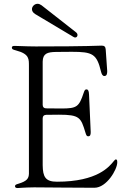

<svg xmlns="http://www.w3.org/2000/svg" viewBox="-20 -967 659 991"><path d="M501.4 -597.3C504.3 -585.6 508.9 -574.6 518.5 -574.6C531.2 -574.6 533.4 -586.3 533.4 -599.8C533 -607.2 528.4 -677.2 525.6 -711.6C524.5 -724.4 519.9 -731.5 505.7 -731.5C478 -731.5 444.6 -727.3 165.5 -727.3H164.8C104 -727.6 79.2 -730.1 54.7 -730.1C46.5 -730.1 41.2 -727.6 41.2 -721.6C41.2 -713.4 45.1 -711.3 62.5 -706.7C133.5 -688.2 128.9 -660.9 129.3 -625V-100.9C129.3 -99.8 129.3 -99.1 129.3 -98V-94.5V-70C128.2 -46.5 120 -32 74.6 -18.5C63.2 -14.9 57.5 -13.5 57.5 -5.7C57.5 -1.1 60.4 3.6 70.3 3.6C80.6 3.6 98.7 0.7 156.2 0C237.2 0.4 364.7 2.1 467.3 2.1C530.5 2.1 585.2 -92.3 585.2 -128.6C585.2 -138.1 584.2 -144.2 578.1 -144.2C575.3 -144.2 571.7 -141 567.5 -135.7C545.1 -108.3 484.7 -29.1 274.1 -29.1C215.2 -29.1 201 -53.3 200.3 -114.3V-355.8C200.3 -367.5 206.3 -373.9 218 -374.3C243.3 -375 276.3 -375 284.1 -375C391.3 -375 397.4 -360.1 420.5 -284.1C425.4 -267.8 427.6 -263.5 435.4 -263.5C446.7 -263.5 448.2 -273.4 448.2 -285.5C447.4 -305.4 440.3 -465.9 439.6 -478.7C438.9 -500.7 433.2 -505.7 426.1 -505.7C419 -505.7 416.2 -500.7 411.9 -487.9C387.8 -415.8 377.1 -407 296.9 -407C269.5 -407 241.1 -407 218 -407.7C206.3 -408 200.3 -414.4 200.3 -426.1V-648.8C201 -691.1 224.8 -698.2 269.2 -698.9C322.8 -699.6 334.9 -699.6 350.9 -699.6C458.1 -699.6 479.4 -688.9 501.4 -597.3ZM144.9 -919.7C144.9 -910.9 149.9 -901.3 161.9 -894.2L359.4 -776.3C362.2 -774.9 365.1 -773.4 367.9 -773.4C375 -773.4 380 -779.1 380 -786.2C380 -790.8 377.8 -796.2 372.2 -800.4L194.6 -939.6C187.5 -944.6 181.1 -947.4 174 -947.4C158.4 -947.4 144.9 -933.9 144.9 -919.7Z"/></svg>

Font: Margiela Serif Light
Style: Regular
Weight: 300
Designer: Andreas Faust, Stefan Endress
Version: Version 1.002;FEAKit 1.0